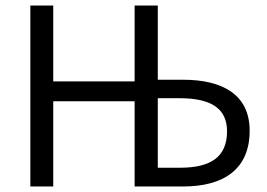

<svg xmlns="http://www.w3.org/2000/svg" viewBox="-20 -676 969 696"><path d="M90 0H173V-309H468V0H644C790 0 885 -62 885 -202C885 -333 787 -387 643 -387H552V-656H468V-381H173V-656H90ZM552 -68V-320H631C745 -320 803 -283 803 -200C803 -107 744 -68 633 -68Z"/></svg>

Font: Giro Sans Regular
Style: Regular
Weight: 400
Designer: Paul D. Hunt
Foundry: Adobe Systems Incorporated
Version: Version 1.000;PS 1.0;hotconv 1.0.88;makeotf.lib2.5.647800